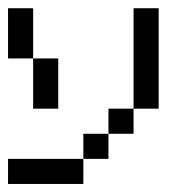

<svg xmlns="http://www.w3.org/2000/svg" viewBox="-20 -458 478 478"><path d="M0 0V-62.5H62.5V0ZM62.5 0V-62.5H125V0ZM312.5 -375V-437.5H375V-375ZM312.5 -312.5V-375H375V-312.5ZM312.5 -250V-312.5H375V-250ZM312.5 -187.5V-250H375V-187.5ZM250 -125V-187.5H312.5V-125ZM187.5 -62.5V-125H250V-62.5ZM125 0V-62.5H187.5V0ZM0 -375V-437.5H62.5V-375ZM0 -312.5V-375H62.5V-312.5ZM62.5 -250V-312.5H125V-250ZM62.5 -187.5V-250H125V-187.5Z"/></svg>

Font: AprilSans
Style: Regular
Weight: 400
Designer: typesprite
Version: Version 1.001;PS 001.001;hotconv 1.0.88;makeotf.lib2.5.64775